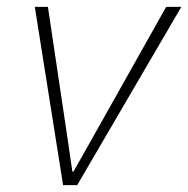

<svg xmlns="http://www.w3.org/2000/svg" viewBox="-20 -537 546 557"><path d="M163 0 81 -517H119L176 -135L190 -39H193L245 -131L462 -517H506L204 0Z"/></svg>

Font: Mona Sans ExtraLight
Style: Italic
Weight: 200
Italic angle: -11.6951°
Designer: Deni Anggara
Foundry: GitHub
Version: Version 2.000